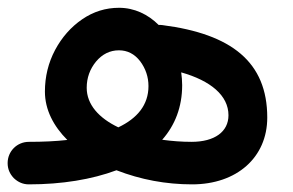

<svg xmlns="http://www.w3.org/2000/svg" viewBox="-75 -445 759 498"><path d="M-55.2 -22C-55.2 -6.8 -49.8 5.9 -39.1 17.1C-27.8 27.8 -15.1 33.2 0 33.2C85.4 33.2 163.1 20.5 227.1 -3.4C290 21 355.5 33.2 423.3 33.2C539.1 33.2 618.2 -36.6 618.2 -140.1C618.2 -284.2 525.4 -356.9 346.2 -379.9C342.8 -380.4 339.8 -380.4 336.4 -380.4C309.1 -407.7 273.4 -424.8 233.9 -424.8C199.2 -424.8 167.5 -415 138.2 -395C108.9 -375 85.4 -348.1 67.9 -315.4C50.3 -282.2 41.5 -246.1 41.5 -207.5C41.5 -160.2 64 -117.7 99.6 -82C69.3 -78.6 36.1 -77.1 0 -77.1C-30.8 -77.1 -55.2 -52.7 -55.2 -22ZM149.9 -217.3C149.9 -243.2 158.2 -266.1 174.3 -285.6C190.4 -304.7 210.4 -314.5 233.4 -314.5C255.4 -314.5 273.9 -305.2 288.6 -286.1C302.7 -267.1 310.1 -245.6 310.1 -221.7C310.1 -172.9 281.2 -138.2 231.9 -114.7C181.6 -138.7 149.9 -173.8 149.9 -217.3ZM397.5 -224.1C397.5 -235.4 396.5 -246.1 395 -257.3C471.2 -235.8 517.6 -197.3 517.6 -146C517.6 -103.5 481.9 -77.1 421.9 -77.1C396 -77.1 370.6 -79.1 345.7 -82.5C378.9 -120.1 397.5 -167.5 397.5 -224.1Z"/></svg>

Font: Mikhak SemiBold
Style: Regular
Weight: 600
Designer: Amin Abedi
Version: Version 3.2